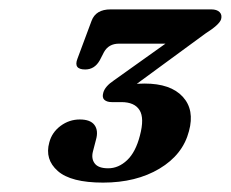

<svg xmlns="http://www.w3.org/2000/svg" viewBox="-20 -720 492 409"><path d="M382.5 -440.5Q369.5 -390.5 319.8 -360.8Q270 -331 199.5 -331Q131 -331 103 -355.8Q75 -380.5 85 -416.5Q90.5 -438 109 -451.8Q127.5 -465.5 150 -465.5Q172.5 -465.5 181.2 -453.8Q190 -442 184.5 -422.5L178 -397.5Q174 -382 181.8 -371.8Q189.5 -361.5 210.5 -361.5Q232.5 -361.5 250.8 -378.8Q269 -396 278 -431Q288 -468.5 277.2 -485.5Q266.5 -502.5 238.5 -502.5H218Q208 -502.5 202.5 -507.2Q197 -512 200 -522.5Q203.5 -536 223 -549L332.5 -627H233.5Q211.5 -627 201.5 -609L192.5 -591.5Q181.5 -572 161.5 -572Q136 -572 145 -595L175 -675.5Q184 -700 215.5 -700H430Q442 -700 447.8 -694.2Q453.5 -688.5 451 -679Q447.5 -667.5 417.5 -648.5L271.5 -541.5Q279.5 -542 288 -542Q343.5 -542 369.2 -514Q395 -486 382.5 -440.5Z"/></svg>

Font: Fraunces 9pt S050 SemiBold
Style: Italic
Weight: 600
Italic angle: -16°
Version: Version 1.000; ttfautohint (v1.8.3)